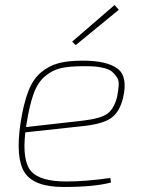

<svg xmlns="http://www.w3.org/2000/svg" viewBox="-20 -734 566 766"><path d="M282 -554 268 -568 437 -714 454 -695ZM420 -24 423 -6Q356 12 234 12Q116 12 78.5 -45.5Q41 -103 62 -244Q74 -321 93 -370Q112 -419 144 -445.5Q176 -472 214 -482Q252 -492 310 -492Q406 -492 448.5 -460.5Q491 -429 471 -344Q457 -286 422.5 -262.5Q388 -239 312 -231L81 -206Q68 -92 104 -51Q140 -10 244 -10Q322 -10 420 -24ZM84 -227 313 -253Q380 -261 407 -279.5Q434 -298 447 -346Q452 -373 453.5 -393Q455 -413 446 -426.5Q437 -440 426.5 -448.5Q416 -457 397 -462Q378 -467 360 -468.5Q342 -470 317 -470Q259 -470 224.5 -462.5Q190 -455 160.5 -430.5Q131 -406 114.5 -361Q98 -316 86 -241Z"/></svg>

Font: Exo 2.0 Thin
Style: Italic
Weight: 250
Italic angle: -8°
Designer: Natanael Gama
Version: Version 1.001;PS 001.001;hotconv 1.0.70;makeotf.lib2.5.58329